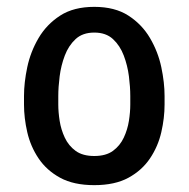

<svg xmlns="http://www.w3.org/2000/svg" viewBox="-20 -530 550 560"><path d="M460 -225Q460 -186 450.5 -144.5Q441 -103 417.5 -68Q394 -33 354.5 -11.5Q315 10 255 10Q195 10 155.5 -11.5Q116 -33 92.5 -68Q69 -103 59.5 -144.5Q50 -186 50 -225V-250Q50 -289 59.5 -334Q69 -379 92.5 -419Q116 -459 155.5 -484.5Q195 -510 255 -510Q315 -510 354.5 -484.5Q394 -459 417.5 -419Q441 -379 450.5 -334Q460 -289 460 -250ZM360 -250Q360 -276 356 -307.5Q352 -339 341 -368Q330 -397 309.5 -416Q289 -435 255 -435Q221 -435 200.5 -416Q180 -397 169 -368Q158 -339 154 -307.5Q150 -276 150 -250V-225Q150 -203 154 -177.5Q158 -152 169 -128.5Q180 -105 200.5 -90Q221 -75 255 -75Q289 -75 309.5 -90Q330 -105 341 -128.5Q352 -152 356 -177.5Q360 -203 360 -225Z"/></svg>

Font: Winky Sans
Style: Regular
Weight: 400
Designer: Simon Atzbach
Foundry: typofactur
Version: Version 1.205